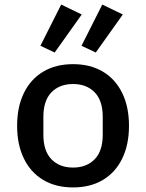

<svg xmlns="http://www.w3.org/2000/svg" viewBox="-20 -809 640 841"><path d="M300 12Q224 12 169 -21Q114 -54 84.5 -114.8Q55 -175.5 55 -258Q55 -340.5 84.5 -401.2Q114 -462 169 -495Q224 -528 300 -528Q376 -528 431 -495Q486 -462 515.5 -401.2Q545 -340.5 545 -258Q545 -175.5 515.5 -114.8Q486 -54 431 -21Q376 12 300 12ZM300 -75Q359 -75 394.5 -111.2Q430 -147.5 430 -219V-297Q430 -368.5 394.5 -404.8Q359 -441 300 -441Q241 -441 205.5 -404.8Q170 -368.5 170 -297V-219Q170 -147.5 205.5 -111.2Q241 -75 300 -75ZM338 -745.5 219.5 -579 157 -608.5 248 -789ZM518 -745.5 399.5 -579 337 -608.5 428 -789Z"/></svg>

Font: Lilex Medium
Style: Regular
Weight: 500
Designer: Mike Abbink, Paul van der Laan, Pieter van Rosmalen, Mikhael Khrustik
Foundry: Mikhael Khrustik
Version: Version 1.100